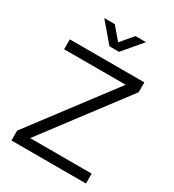

<svg xmlns="http://www.w3.org/2000/svg" viewBox="-220 -1062 1071 1184"><g transform="rotate(30 315.5 -470.0)"><path d="M168.3 -940H243.3L317 -853.3L390.7 -940H465.7L351 -805H283ZM50 0V-70.3L488.2 -649.7H50V-720H580.7V-649.7L142.5 -70.3H580.7V0Z"/></g></svg>

Font: Vela Sans GX ExtLt
Style: Regular
Weight: 200
Designer: Principal design: Mikhail Sharanda - project Manrope.
Design modification: Ravid Balaliev
Foundry: Mikhail Sharanda
Version: Version 1.001